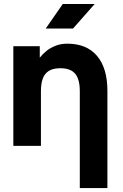

<svg xmlns="http://www.w3.org/2000/svg" viewBox="-20 -743 626 978"><path d="M386.5 214.8H527.1V-279.3Q527.1 -396.5 474.1 -458.5Q421.1 -520.5 323.4 -520.5Q289.4 -520.5 262.5 -509.8Q235.6 -499 216 -482.9Q196.3 -466.7 182.6 -449.2V-507.8H47.9V0H188.5V-279.3Q188.5 -316.9 198 -342.8Q207.5 -368.7 229.2 -382.1Q250.9 -395.5 287.5 -395.5Q324.1 -395.5 345.8 -382.1Q367.5 -368.7 377 -342.8Q386.5 -316.9 386.5 -279.3ZM352 -597.7H212.9L299.8 -722.7H462.3Z"/></svg>

Font: Giphurs SC
Style: Regular
Weight: 400
Version: Version 0.920